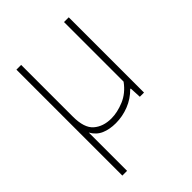

<svg xmlns="http://www.w3.org/2000/svg" viewBox="-218 -647 974 974"><g transform="rotate(-45 269.0 -160.0)"><path d="M78 220V-540H112V-169Q112 -87.5 148.8 -55.8Q185.5 -24 244 -24Q287 -24 335.8 -44.2Q384.5 -64.5 419.5 -112.5V-540H453.5V0H423.5L420.5 -62H416.5Q381.5 -26.5 336.2 -8.8Q291 9 243 9Q198 9 164.8 -5.5Q131.5 -20 112 -54.5V220Z"/></g></svg>

Font: Encode Sans Th
Style: Regular
Weight: 100
Designer: Multiple Designers
Foundry: Impallari Type
Version: Version 3.002; ttfautohint (v1.8.3) -l 8 -r 50 -G 200 -x 14 